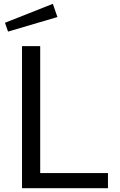

<svg xmlns="http://www.w3.org/2000/svg" viewBox="-20 -983 628 1003"><path d="M256 -963 6 -864 22 -818 280 -894ZM95 -742V0H544V-79H190V-742Z"/></svg>

Font: 18Franklin
Style: Regular
Weight: 400
Designer: Pablo Impallari, Rodrigo Fuenzalida (Modified by Dan O. Williams)
Version: Version 0.025;PS 000.025;hotconv 1.0.88;makeotf.lib2.5.64775